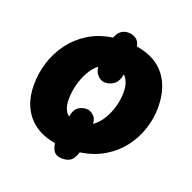

<svg xmlns="http://www.w3.org/2000/svg" viewBox="-119 -726 910 908"><g transform="rotate(20 335.5 -272.5)"><path d="M285.2 61Q258.8 61 246.1 47.1Q233.4 33.2 229 3.9Q137.7 -11.2 89.4 -70.3Q41 -129.4 41 -222.2Q41 -280.3 58.6 -336.2Q76.2 -392.1 111.1 -439Q146 -485.8 197.5 -517.6Q249 -549.3 316.9 -559.1Q333.5 -606 377.9 -606Q398.9 -606 415.5 -595Q432.1 -584 437 -558.1Q533.7 -542.5 581.8 -480.5Q629.9 -418.5 629.9 -320.8Q629.9 -266.6 612.5 -212.9Q595.2 -159.2 560.8 -113.5Q526.4 -67.9 474.6 -36.6Q422.9 -5.4 354 4.9Q345.7 33.2 330.6 47.1Q315.4 61 285.2 61ZM249 -137.2Q254.4 -171.9 272.9 -185.5Q291.5 -199.2 315.9 -199.2Q333 -199.2 349.9 -184.3Q366.7 -169.4 367.2 -143.1Q394.5 -162.1 413.6 -193.8Q432.6 -225.6 442.4 -262Q452.1 -298.3 452.1 -331.1Q452.1 -361.3 444.3 -381.6Q436.5 -401.9 423.8 -413.1Q418.9 -379.4 399.7 -362.8Q380.4 -346.2 351.1 -346.2Q332.5 -346.2 315.9 -363.3Q299.3 -380.4 297.9 -405.8Q272.5 -385.7 254.9 -353.8Q237.3 -321.8 228.3 -285.2Q219.2 -248.5 219.2 -213.9Q219.2 -158.7 249 -137.2Z"/></g></svg>

Font: Open Sans ExtraBold
Style: Italic
Weight: 800
Italic angle: -12°
Designer: Monotype Design Team
Foundry: Monotype Imaging Inc.
Version: Version 3.000; ttfautohint (v1.8.4)